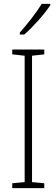

<svg xmlns="http://www.w3.org/2000/svg" viewBox="-20 -969 291 989"><path d="M239 -942V-949H195C165 -901 125 -850 82 -801V-791H105C149 -829 208 -895 239 -942ZM208 0V-25L145 -31V-682L208 -689V-714H43V-689L107 -682V-31L43 -25V0Z"/></svg>

Font: Noto Sans Georgian Condensed ExtraLight
Style: Regular
Weight: 200
Width: 3
Designer: Monotype Design Team, Akaki Razmadze
Foundry: Google LLC
Version: Version 2.005